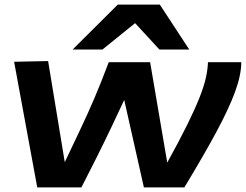

<svg xmlns="http://www.w3.org/2000/svg" viewBox="-20 -810 1063 830"><path d="M777 0H602L517 -378Q492 -324 461 -259Q430 -194 396.5 -127Q363 -60 332 0H141L41 -543L188 -546L260 -109Q294 -181 326 -248Q358 -315 388.5 -386.5Q419 -458 450 -541H629L703 -107Q756 -203 790 -272Q824 -341 843 -389.5Q862 -438 870 -474Q878 -510 879 -541H1023Q1023 -486 996 -412.5Q969 -339 914.5 -238Q860 -137 777 0ZM294 -596 489 -790H671L798 -596H669L564 -710L423 -596Z"/></svg>

Font: Georama Extra Expanded SemiBold
Style: Italic
Weight: 600
Width: 8
Italic angle: -9°
Designer: Jean-Baptiste Levee
Foundry: Production Type
Version: Version 1.000